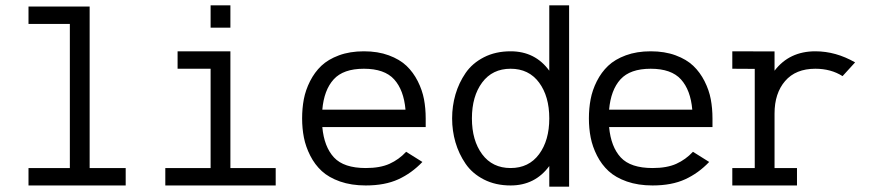

<svg xmlns="http://www.w3.org/2000/svg" viewBox="-20 -678 3222 710"><path d="M85.4 7.8V-56.6H238.3V-589.4H85.4V-653.8H311.5V-56.6H444.8V7.8Z M832 -658.2V-575.7H758.8V-658.2ZM591.3 7.8V-56.6H758.8V-423.8H636.7V-488.3H832V-56.6H999.5V7.8Z M1171.9 -272.5H1479.5Q1473.1 -345.2 1437.5 -384.5Q1401.9 -423.8 1325.7 -423.8Q1249.5 -423.8 1213.9 -384.5Q1178.2 -345.2 1171.9 -272.5ZM1171.9 -208Q1178.7 -134.8 1215.1 -95.7Q1251.5 -56.6 1332.5 -56.6Q1385.7 -56.6 1420.4 -72.3Q1455.1 -87.9 1481.9 -116.7L1542 -79.1Q1502.4 -37.6 1452.9 -14.9Q1403.3 7.8 1332.5 7.8Q1279.3 7.8 1237.5 -6.8Q1195.8 -21.5 1169.9 -45.4Q1144 -69.3 1127.2 -102.5Q1110.4 -135.7 1103.8 -169.4Q1097.2 -203.1 1097.2 -240.2Q1097.2 -277.3 1103.5 -311Q1109.9 -344.7 1126.5 -377.7Q1143.1 -410.6 1168.2 -434.6Q1193.4 -458.5 1233.6 -473.4Q1273.9 -488.3 1325.7 -488.3Q1377.4 -488.3 1417.7 -473.4Q1458 -458.5 1483.2 -434.6Q1508.3 -410.6 1524.9 -377.7Q1541.5 -344.7 1547.9 -311Q1554.2 -277.3 1554.2 -240.2V-208Z M2011.2 12.2V-64Q1958.5 7.8 1868.2 7.8Q1812.5 7.8 1769.5 -14.2Q1726.6 -36.1 1701.7 -72.5Q1676.8 -108.9 1664.3 -151.6Q1651.9 -194.3 1651.9 -240.2Q1651.9 -286.1 1664.3 -328.9Q1676.8 -371.6 1701.7 -408Q1726.6 -444.3 1769.5 -466.3Q1812.5 -488.3 1868.2 -488.3Q1959 -488.3 2011.2 -416.5V-658.2H2084.5V12.2ZM1973.4 -107.7Q2011.2 -158.7 2011.2 -240.2Q2011.2 -321.8 1973.4 -372.8Q1935.5 -423.8 1868.2 -423.8Q1800.8 -423.8 1762.9 -372.8Q1725.1 -321.8 1725.1 -240.2Q1725.1 -158.7 1762.9 -107.7Q1800.8 -56.6 1868.2 -56.6Q1935.5 -56.6 1973.4 -107.7Z M2232.4 -272.5H2540Q2533.7 -345.2 2498 -384.5Q2462.4 -423.8 2386.2 -423.8Q2310.1 -423.8 2274.4 -384.5Q2238.8 -345.2 2232.4 -272.5ZM2232.4 -208Q2239.3 -134.8 2275.6 -95.7Q2312 -56.6 2393.1 -56.6Q2446.3 -56.6 2481 -72.3Q2515.6 -87.9 2542.5 -116.7L2602.5 -79.1Q2563 -37.6 2513.4 -14.9Q2463.9 7.8 2393.1 7.8Q2339.8 7.8 2298.1 -6.8Q2256.3 -21.5 2230.5 -45.4Q2204.6 -69.3 2187.7 -102.5Q2170.9 -135.7 2164.3 -169.4Q2157.7 -203.1 2157.7 -240.2Q2157.7 -277.3 2164.1 -311Q2170.4 -344.7 2187 -377.7Q2203.6 -410.6 2228.8 -434.6Q2253.9 -458.5 2294.2 -473.4Q2334.5 -488.3 2386.2 -488.3Q2438 -488.3 2478.3 -473.4Q2518.6 -458.5 2543.7 -434.6Q2568.8 -410.6 2585.4 -377.7Q2602.1 -344.7 2608.4 -311Q2614.7 -277.3 2614.7 -240.2V-208Z M3095.7 -396.5Q3052.7 -423.8 2995.1 -423.8Q2922.4 -423.8 2883.3 -378.4Q2844.2 -333 2844.2 -258.3V-56.6H2927.2V7.8H2688V-56.6H2771V-423.3L2688 -423.8V-488.3L2844.2 -487.8V-416.5Q2898.9 -488.3 2995.1 -488.3Q3070.8 -488.3 3142.1 -447.3Z"/></svg>

Font: AzarMehrMonospaced
Style: SansBold
Weight: 1
Designer: Amin Abedi
Version: Version 1.00